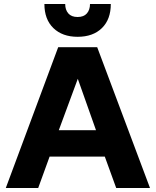

<svg xmlns="http://www.w3.org/2000/svg" viewBox="-20 -940 779 960"><path d="M534 -920Q534 -843 489.5 -799.5Q445 -756 368 -756Q292 -756 247 -799.5Q202 -843 202 -920H306Q306 -891 321.5 -873Q337 -855 368 -855Q399 -855 414.5 -873Q430 -891 430 -920ZM561 0 504 -157H228L171 0H9L271 -704H466L730 0ZM274 -289H460L369 -546Z"/></svg>

Font: Prodigy Sans
Style: Bold
Weight: 700
Designer: Wei Huang
Foundry: Wei Huang
Version: Version 1.003; ttfautohint (v1.8.3)